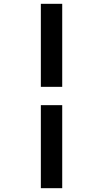

<svg xmlns="http://www.w3.org/2000/svg" viewBox="-20 -843 540 1006"><path d="M194 -388V-823H306V-388ZM194 143V-292H306V143Z"/></svg>

Font: Iosevka Web
Style: Bold
Weight: 700
Monospace: yes
Designer: Belleve Invis
Foundry: Belleve Invis
Version: Version 28.0.3; ttfautohint (v1.8.3)